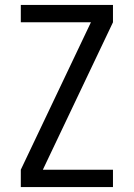

<svg xmlns="http://www.w3.org/2000/svg" viewBox="-20 -755 540 775"><path d="M64 0V-70L347 -665H64V-735H436V-665L153 -70H436V0Z"/></svg>

Font: Iosevka Web
Style: Regular
Weight: 400
Monospace: yes
Designer: Belleve Invis
Foundry: Belleve Invis
Version: Version 28.0.3; ttfautohint (v1.8.3)